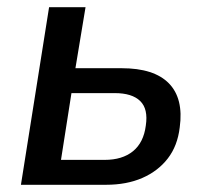

<svg xmlns="http://www.w3.org/2000/svg" viewBox="-20 -512 575 532"><path d="M38 0 116 -492H217L189 -323H317Q407 -323 448 -281Q489 -239 478 -159Q472 -108 445 -73Q418 -38 374.5 -19Q331 0 274 0ZM149 -69H270Q319 -69 348.5 -93Q378 -117 384 -164Q391 -210 368.5 -232Q346 -254 298 -254H178Z"/></svg>

Font: Nunito Sans 10pt SemiCondensed SemiBold
Style: Italic
Weight: 600
Width: 4
Italic angle: -9°
Designer: Vernon Adams
Foundry: Vernon Adams
Version: Version 3.101;gftools[0.9.27]